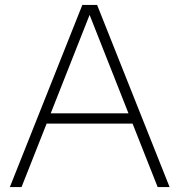

<svg xmlns="http://www.w3.org/2000/svg" viewBox="-20 -760 730 780"><path d="M620.5 0 518.5 -258H169.5L67.5 0H20L314.5 -740H374.5L669 0ZM186 -299.5H502L344 -699.5Z"/></svg>

Font: Encode Sans Semi Expanded ExLight
Style: Regular
Weight: 275
Width: 6
Designer: Multiple Designers
Foundry: Impallari Type
Version: Version 2.000